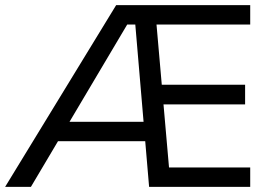

<svg xmlns="http://www.w3.org/2000/svg" viewBox="-26 -732 1048 752"><path d="M-6 0 429 -712H954V-636H452L480 -649L95 0ZM143 -179 176 -255H562L581 -179ZM558 0 501 -670H584L636 -76H954V0ZM567 -323V-400H934V-323Z"/></svg>

Font: Muli Medium
Style: Regular
Weight: 500
Designer: Vernon Adams
Foundry: Vernon Adams
Version: Version 2.100; ttfautohint (v1.8.1.43-b0c9)